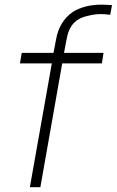

<svg xmlns="http://www.w3.org/2000/svg" viewBox="-20 -784 489 804"><path d="M258.5 -617.5 248 -562.5H413.5L406.5 -518.5H240.5L149 0H105L197 -518.5H63.5L71 -562.5H204L214.5 -617.5Q228 -695 285.5 -734.5Q335.5 -764.5 405 -764.5Q412.5 -764.5 423.5 -764Q434.5 -763.5 449 -762.5L441.5 -722Q422.5 -725 403 -725Q376 -725 352 -718.5Q310 -710.5 287.8 -686Q265.5 -661.5 258.5 -617.5Z"/></svg>

Font: Russisch Sans ExtraLight
Style: Italic
Weight: 200
Width: 4
Italic angle: -10°
Designer: Michael Sharanda (font) & Cristiano Sobral (main changes)
Foundry: Michael Sharanda
Version: Version 2.00;September 8, 2020;FontCreator 13.0.0.2681 64-bi